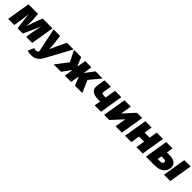

<svg xmlns="http://www.w3.org/2000/svg" viewBox="457 -2272 4210 4210"><g transform="rotate(45 2562.5 -166.5)"><path d="M3.9 0 93.3 -541H389.6L401.4 -397Q403.8 -371.1 404.1 -329.3Q404.3 -287.6 403.6 -239.7Q402.8 -191.9 401.1 -147.2Q399.4 -102.5 397 -69.8H372.6Q381.3 -102.1 395 -147Q408.7 -191.9 423.8 -239.5Q439 -287.1 453.4 -329.1Q467.8 -371.1 478 -397L534.7 -541H839.4L749.5 0H561L585.9 -152.3Q589.8 -174.8 596.9 -211.7Q604 -248.5 612.8 -292.7Q621.6 -336.9 629.9 -380.6Q638.2 -424.3 644 -460.9H655.8Q637.7 -406.7 613.3 -347.7Q588.9 -288.6 565.7 -236.8Q542.5 -185.1 527.3 -152.3L458 0H296.9L276.4 -152.3Q272 -187.5 265.6 -240Q259.3 -292.5 254.6 -350.8Q250 -409.2 250 -460.9H262.2Q256.3 -424.3 250.2 -380.6Q244.1 -336.9 238.3 -292.7Q232.4 -248.5 227.3 -211.7Q222.2 -174.8 218.3 -152.3L193.4 0Z M799.8 191.9 858.9 50.8 892.1 56.6Q920.9 63.5 942.6 59.6Q964.4 55.7 976.3 43.7Q988.3 31.7 986.8 14.6L984.9 0.5L873 -541H1074.2L1104 -296.9Q1110.4 -241.2 1110.4 -185.1Q1110.4 -128.9 1112.3 -63H1073.2Q1096.7 -128.9 1119.4 -185.5Q1142.1 -242.2 1168.5 -296.9L1284.7 -541H1492.2L1169.9 52.2Q1145.5 97.7 1112.3 132.8Q1079.1 168 1032.5 187.7Q985.8 207.5 920.9 207.5Q887.2 207.5 855.2 203.4Q823.2 199.2 799.8 191.9Z M1416 0 1634.3 -284.2 1505.9 -541H1727.5L1811 -341.3H1818.4L1851.6 -541H2047.4L2014.6 -341.3H2022L2171.4 -541H2393.1L2180.2 -284.2L2303.7 0H2076.2L1997.6 -195.8H1990.7L1958 0H1761.7L1794.4 -195.8H1787.6L1643.6 0Z M2669.9 -144.5Q2526.4 -144.5 2464.4 -195.3Q2402.3 -246.1 2419.9 -350.6L2451.2 -541H2647.5L2616.2 -352.1Q2609.9 -315.4 2625.2 -304Q2640.6 -292.5 2694.3 -292.5Q2720.2 -292.5 2752.4 -298.8Q2784.7 -305.2 2827.6 -318.8L2803.2 -170.9Q2793.5 -165.5 2768.6 -159.2Q2743.7 -152.8 2716.1 -148.7Q2688.5 -144.5 2669.9 -144.5ZM2687 0 2776.4 -541H2972.7L2883.3 0Z M3530.3 0H3335L3377.4 -257.8H3375.5L3139.2 0H2980.5L3069.8 -541H3265.6L3223.1 -286.6H3225.6L3456.5 -541H3619.6Z M4097.7 -352.5 4073.7 -204.6H3800.3L3824.2 -352.5ZM3913.6 -541 3824.2 0H3627.9L3717.3 -541ZM4267.1 -541 4177.7 0H3981.4L4071.3 -541Z M4453.6 -391.1H4618.7Q4696.3 -391.1 4748 -366.9Q4799.8 -342.8 4823 -298.8Q4846.2 -254.9 4835.9 -193.4Q4826.2 -133.8 4788.6 -90.3Q4751 -46.9 4691.2 -23.4Q4631.3 0 4553.7 0H4275.4L4364.7 -541H4561L4496.1 -146.5H4577.1Q4607.4 -146.5 4625.5 -158.9Q4643.6 -171.4 4647 -194.3Q4651.4 -218.8 4637.5 -231.9Q4623.5 -245.1 4593.3 -245.1H4429.2ZM4835.9 0 4925.3 -541H5121.6L5032.2 0Z"/></g></svg>

Font: Inter 17pt Black
Style: Italic
Weight: 900
Italic angle: -9.3988°
Version: Version 4.001;git-66647c0bb